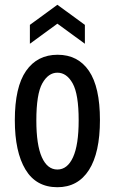

<svg xmlns="http://www.w3.org/2000/svg" viewBox="-20 -770 480 803"><path d="M220 13Q131 13 86.5 -61Q42 -135 42 -267Q42 -406 89 -473.5Q136 -541 221 -541Q306 -541 352 -473.5Q398 -406 398 -268Q398 -131 352 -59Q306 13 220 13ZM220 -61Q262 -61 285.5 -112.5Q309 -164 309 -267Q309 -376 284 -421Q259 -466 220 -466Q182 -466 157 -421.5Q132 -377 132 -266Q132 -164 155 -112.5Q178 -61 220 -61ZM105 -587V-666L220 -750L335 -666V-587L220 -671Z"/></svg>

Font: Bricolage Grotesque 12pt Condensed
Style: Regular
Weight: 400
Width: 3
Designer: Mathieu Triay
Foundry: Atelier Triay
Version: Version 1.001; ttfautohint (v1.8.4.7-5d5b);gftools[0.9.33.de